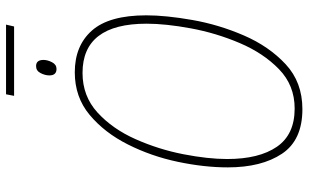

<svg xmlns="http://www.w3.org/2000/svg" viewBox="-208 -778 997 620"><g transform="rotate(-90 290.0 -468.5)"><path d="M247 10Q334 10 392 -44Q450 -98 485 -179Q520 -260 535 -345.5Q550 -431 550 -494Q550 -614 501 -669.5Q452 -725 366 -725Q286 -725 228.5 -677Q171 -629 133 -553.5Q95 -478 77 -392.5Q59 -307 59 -231Q59 -122 103 -56Q147 10 247 10ZM249 -15Q165 -15 125.5 -72.5Q86 -130 86 -233Q86 -295 101.5 -374.5Q117 -454 150 -528.5Q183 -603 236 -651.5Q289 -700 364 -700Q523 -700 523 -493Q523 -432 508 -350.5Q493 -269 460.5 -192.5Q428 -116 376 -65.5Q324 -15 249 -15ZM290 -921H514L520 -947H295ZM377 -784Q391 -784 398.5 -798.5Q406 -813 406 -826Q406 -850 386 -850Q371 -850 363.5 -835.5Q356 -821 356 -807Q356 -784 377 -784Z"/></g></svg>

Font: Noto Sans UI SemiCondensed Thin
Style: Italic
Weight: 250
Width: 4
Italic angle: -12°
Designer: Monotype Design Team
Foundry: Monotype Imaging Inc.
Version: Version 1.901